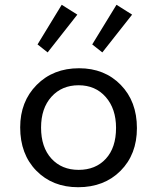

<svg xmlns="http://www.w3.org/2000/svg" viewBox="-20 -764 654 799"><path d="M136.2 -579.1 236.8 -744.1 301.8 -703.1 178.2 -545.9ZM363.8 -579.1 464.8 -744.1 529.8 -703.1 405.8 -545.9ZM305.2 15.1Q198.7 15.1 131.3 -53.5Q64 -122.1 64 -233.9Q64 -341.3 132.6 -410.6Q201.2 -480 309.1 -480Q415 -480 482.4 -410.9Q549.8 -341.8 549.8 -231Q549.8 -121.6 481.7 -53.2Q413.6 15.1 305.2 15.1ZM307.1 -57.1Q377.9 -57.1 420.4 -103.3Q462.9 -149.4 462.9 -231.9Q462.9 -311.5 419.9 -360.4Q377 -409.2 307.1 -409.2Q237.3 -409.2 194.1 -361.3Q150.9 -313.5 150.9 -232.9Q150.9 -151.4 193.8 -104.2Q236.8 -57.1 307.1 -57.1Z"/></svg>

Font: IntelOne Mono
Style: Regular
Weight: 400
Designer: Fred Shallcrass
Foundry: Frere-Jones Type LLC
Version: Version 1.200;hotconv 1.1.0;makeotfexe 2.6.0;FJTRelease1.2